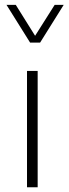

<svg xmlns="http://www.w3.org/2000/svg" viewBox="-20 -789 289 809"><path d="M106.9 -609.4H148.9L248.5 -768.6H210.4L127.9 -638.2L46.4 -768.6H7.3ZM93.8 0H138.7V-490.2H93.8Z"/></svg>

Font: Estedad ExtraLight
Style: Regular
Weight: 200
Designer: Amin Abedi
Version: Version 7.3